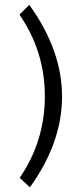

<svg xmlns="http://www.w3.org/2000/svg" viewBox="-20 -687 345 813"><path d="M104 -666.5Q242.7 -474.1 242.7 -278.3Q242.7 -82.5 106.4 106.4L63.5 65.9Q169.9 -89.8 169.9 -279.5Q169.9 -469.2 62.5 -625Z"/></svg>

Font: Nika
Style: Regular
Weight: 400
Designer: Mohammad Saleh Souzanchi
Foundry: http://font-store.ir
Version: Version:1.0.0;RFB:1.2.5;Building:2016-05-25 11:08:22.297533